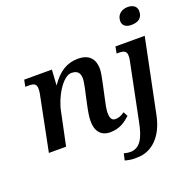

<svg xmlns="http://www.w3.org/2000/svg" viewBox="-168 -927 1317 1331"><g transform="rotate(-20 491.0 -262.0)"><path d="M896 -638C948 -638 980 -660 980 -710C980 -747 950 -764 914 -764C872 -764 832 -740 832 -689C832 -655 860 -638 896 -638ZM655 -55 638 -88C605 -65 587 -63 568 -63C539 -63 532 -91 532 -123C532 -145 541 -191 549 -225L567 -308C575 -348 587 -399 587 -425C587 -492 557 -545 467 -545C385 -545 324 -507 265 -421L272 -536H68L58 -487H83C124 -487 140 -478 140 -441C140 -424 138 -414 136 -404L55 0H182L232 -239C251 -342 327 -468 390 -468C442 -468 453 -439 453 -403C453 -375 435 -300 432 -287L420 -231C408 -176 402 -137 402 -113C400 -41 432 11 504 11C579 11 620 -24 655 -55ZM626 239C727 237 814 160 845 11L957 -536H741L732 -487H749C789 -487 805 -477 805 -443C805 -421 802 -420 801 -408L716 11C693 131 657 187 587 187C573 187 552 183 542 180L531 229C569 239 589 241 626 239Z"/></g></svg>

Font: Noto Serif Semi
Style: Italic
Weight: 600
Italic angle: -12°
Designer: Monotype Design Team
Foundry: Monotype Imaging Inc.
Version: Version 1.901